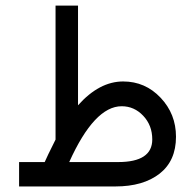

<svg xmlns="http://www.w3.org/2000/svg" viewBox="-20 -672 703 692"><path d="M528.8 -169.4Q528.8 -220.2 496.3 -254.6Q463.9 -289.1 418.5 -289.1Q320.3 -289.1 229.5 -87.9H405.8Q528.8 -87.9 528.8 -169.4ZM180.2 -168.9V-651.9H261.2V-292.5Q337.9 -378.4 423.8 -378.4Q503.4 -378.4 558.8 -319.8Q614.3 -261.2 614.3 -179.2Q614.3 -92.3 555.2 -46.1Q496.1 0 396 0H48.8V-87.9H141.1Q147.9 -104.5 180.2 -168.9Z"/></svg>

Font: Shabnam FD-WOL
Style: FD-WOL
Weight: 400
Foundry: DejaVu fonts team - Redesigned by Saber Rastikerdar - Based on Vazir font
Version: Version 5.0.1